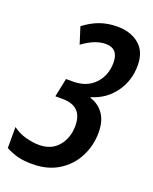

<svg xmlns="http://www.w3.org/2000/svg" viewBox="-151 -802 711 890"><g transform="rotate(20 204.5 -357.0)"><path d="M118 10Q76 10 47 2.5Q18 -5 -13 -21V-125Q16 -103 51.5 -93.5Q87 -84 117 -84Q178 -84 212 -124.5Q246 -165 246 -225Q246 -322 147 -322H112L131 -414H166Q233 -414 272.5 -455.5Q312 -497 312 -560Q312 -630 249 -630Q197 -630 136 -585L110 -667Q148 -696 187 -710Q226 -724 273 -724Q338 -724 380 -689.5Q422 -655 422 -586Q422 -511 380 -453Q338 -395 267 -374V-371Q309 -358 333.5 -323.5Q358 -289 358 -232Q358 -167 329 -111.5Q300 -56 246.5 -23Q193 10 118 10Z"/></g></svg>

Font: Noto Sans ExtraCondensed SemiBold
Style: Italic
Weight: 600
Width: 2
Italic angle: -12°
Designer: Monotype Design Team
Foundry: Monotype Imaging Inc.
Version: Version 2.013; ttfautohint (v1.8.4.7-5d5b)